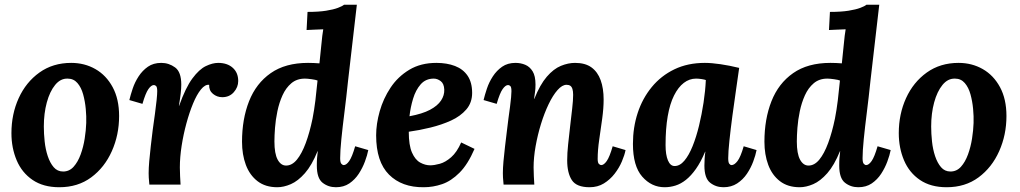

<svg xmlns="http://www.w3.org/2000/svg" viewBox="-20 -775 4280 806"><path d="M279 -511Q335 -511 380.5 -485Q426 -459 453 -409Q480 -359 480 -288Q480 -209 449.5 -140.5Q419 -72 363 -30.5Q307 11 229 11Q162 11 117 -19.5Q72 -50 50 -102Q28 -154 28 -216Q28 -296 58.5 -363Q89 -430 145.5 -470.5Q202 -511 279 -511ZM264 -445Q234 -446 211.5 -418.5Q189 -391 176.5 -345Q164 -299 164 -244Q164 -214 167.5 -181Q171 -148 180.5 -119.5Q190 -91 205.5 -73Q221 -55 245 -55Q271 -55 289 -75Q307 -95 318.5 -126.5Q330 -158 335.5 -193Q341 -228 342 -259Q343 -286 340 -318Q337 -350 329 -379Q321 -408 305 -426.5Q289 -445 264 -445Z M607 0Q605 -21 604.5 -29.5Q604 -38 604 -48Q604 -69 606.5 -98.5Q609 -128 613 -162Q617 -196 621 -229Q626 -265 630.5 -297.5Q635 -330 637.5 -355Q640 -380 640 -392Q640 -409 635.5 -413.5Q631 -418 626 -418Q615 -418 603 -401Q591 -384 578 -339L523 -355Q528 -376 537 -403Q546 -430 562 -454.5Q578 -479 601 -495Q624 -511 657 -511Q689 -511 715 -492Q741 -473 741 -420Q741 -404 738.5 -382Q736 -360 731 -331H732Q759 -407 787.5 -445.5Q816 -484 844 -497.5Q872 -511 896 -511Q934 -511 957 -490.5Q980 -470 980 -435Q980 -409 961.5 -388Q943 -367 913 -367Q891 -367 874 -381Q857 -395 858 -419Q841 -421 823.5 -399.5Q806 -378 790.5 -340.5Q775 -303 762.5 -257Q750 -211 742.5 -163Q735 -115 735 -72Q735 -59 736 -35.5Q737 -12 738 0Z M1144 11Q1094 11 1061 -14.5Q1028 -40 1012 -83Q996 -126 996 -180Q996 -275 1025.5 -350Q1055 -425 1116.5 -468Q1178 -511 1273 -511Q1280 -511 1297 -510.5Q1314 -510 1321 -509Q1326 -555 1328.5 -582Q1331 -609 1333 -625Q1335 -641 1337 -652Q1321 -651 1299.5 -650.5Q1278 -650 1267 -649L1271 -725Q1318 -725 1349 -730Q1380 -735 1398.5 -742Q1417 -749 1424 -755H1478Q1469 -675 1459.5 -595Q1450 -515 1441 -435Q1434 -367 1426 -304Q1418 -241 1413 -191Q1408 -141 1408 -111Q1408 -93 1413 -87.5Q1418 -82 1423 -82Q1434 -82 1446 -99Q1458 -116 1471 -161L1526 -145Q1522 -124 1512 -97Q1502 -70 1486 -45.5Q1470 -21 1446.5 -5Q1423 11 1390 11Q1358 11 1334 -8Q1310 -27 1310 -80Q1310 -100 1311 -111.5Q1312 -123 1314 -140H1313Q1289 -81 1260 -48Q1231 -15 1201 -2Q1171 11 1144 11ZM1181 -80Q1206 -80 1226.5 -105Q1247 -130 1263.5 -174.5Q1280 -219 1292 -277Q1299 -313 1304 -353.5Q1309 -394 1313 -437Q1306 -440 1288 -442.5Q1270 -445 1260 -445Q1226 -445 1203 -425.5Q1180 -406 1166 -375Q1152 -344 1144.5 -308Q1137 -272 1134.5 -238.5Q1132 -205 1132 -181Q1132 -130 1145.5 -105Q1159 -80 1181 -80Z M1812 -511Q1856 -511 1890 -498Q1924 -485 1943 -457Q1962 -429 1962 -385Q1962 -344 1937.5 -315.5Q1913 -287 1873.5 -269Q1834 -251 1787 -239.5Q1740 -228 1696 -222Q1696 -165 1709.5 -134.5Q1723 -104 1744 -92.5Q1765 -81 1786 -81Q1803 -81 1826.5 -87.5Q1850 -94 1874 -115Q1898 -136 1916 -177L1972 -150Q1944 -85 1909 -50Q1874 -15 1836 -2Q1798 11 1759 11Q1667 12 1613 -42Q1559 -96 1559 -207Q1559 -255 1574 -308Q1589 -361 1619.5 -407Q1650 -453 1698 -482Q1746 -511 1812 -511ZM1801 -445Q1767 -445 1746 -421Q1725 -397 1714 -360.5Q1703 -324 1699 -287Q1753 -297 1785 -314Q1817 -331 1831.5 -353Q1846 -375 1845 -399Q1844 -424 1830 -434.5Q1816 -445 1801 -445Z M2455 11Q2400 11 2380.5 -19Q2361 -49 2361 -102Q2361 -132 2365 -169.5Q2369 -207 2373.5 -246Q2378 -285 2382 -319.5Q2386 -354 2386 -377Q2386 -392 2383 -401.5Q2380 -411 2374 -415Q2368 -419 2358 -419Q2340 -419 2320.5 -397Q2301 -375 2283 -337.5Q2265 -300 2251 -254.5Q2237 -209 2228.5 -161.5Q2220 -114 2220 -72Q2220 -59 2221 -35.5Q2222 -12 2223 0H2094Q2092 -21 2091.5 -29.5Q2091 -38 2091 -48Q2091 -69 2093.5 -97.5Q2096 -126 2100 -159.5Q2104 -193 2108 -226Q2111 -253 2114.5 -278.5Q2118 -304 2121 -326.5Q2124 -349 2125.5 -366Q2127 -383 2127 -392Q2127 -409 2122.5 -413.5Q2118 -418 2113 -418Q2102 -418 2090 -401Q2078 -384 2065 -339L2010 -355Q2015 -376 2024 -403Q2033 -430 2049 -454.5Q2065 -479 2088 -495Q2111 -511 2144 -511Q2166 -511 2185 -503Q2204 -495 2216 -475.5Q2228 -456 2228 -420Q2228 -401 2226 -389Q2224 -377 2222 -360H2223Q2247 -420 2275.5 -453Q2304 -486 2334.5 -498.5Q2365 -511 2394 -511Q2437 -511 2463 -492Q2489 -473 2501.5 -438.5Q2514 -404 2514 -357Q2514 -321 2508 -277Q2502 -233 2495.5 -189Q2489 -145 2489 -108Q2489 -92 2494 -87Q2499 -82 2504 -82Q2515 -82 2527 -99Q2539 -116 2552 -161L2606 -145Q2602 -124 2590.5 -97Q2579 -70 2560 -45.5Q2541 -21 2515 -5Q2489 11 2455 11Z M2939 -511Q2967 -511 3004.5 -505.5Q3042 -500 3083 -490Q3078 -453 3070 -399Q3062 -345 3054.5 -288.5Q3047 -232 3042 -184.5Q3037 -137 3037 -111Q3037 -93 3041.5 -87.5Q3046 -82 3051 -82Q3063 -82 3076 -99Q3089 -116 3102 -161L3156 -145Q3152 -124 3142 -97Q3132 -70 3115.5 -45.5Q3099 -21 3074.5 -5Q3050 11 3017 11Q2985 11 2961 -8Q2937 -27 2937 -80Q2937 -93 2938 -109Q2939 -125 2941 -138H2940Q2922 -95 2901.5 -66Q2881 -37 2859.5 -20Q2838 -3 2815.5 4Q2793 11 2770 11Q2715 11 2676 -33.5Q2637 -78 2637 -171Q2637 -240 2657 -301Q2677 -362 2716 -409.5Q2755 -457 2811 -484Q2867 -511 2939 -511ZM2902 -445Q2874 -445 2850.5 -427Q2827 -409 2809.5 -374Q2792 -339 2783 -287Q2774 -235 2774 -166Q2774 -125 2784 -101.5Q2794 -78 2812 -78Q2834 -78 2853 -100.5Q2872 -123 2887.5 -161.5Q2903 -200 2914.5 -247.5Q2926 -295 2933.5 -344.5Q2941 -394 2943 -439Q2938 -441 2925.5 -443Q2913 -445 2902 -445Z M3337 11Q3287 11 3254 -14.5Q3221 -40 3205 -83Q3189 -126 3189 -180Q3189 -275 3218.5 -350Q3248 -425 3309.5 -468Q3371 -511 3466 -511Q3473 -511 3490 -510.5Q3507 -510 3514 -509Q3519 -555 3521.5 -582Q3524 -609 3526 -625Q3528 -641 3530 -652Q3514 -651 3492.5 -650.5Q3471 -650 3460 -649L3464 -725Q3511 -725 3542 -730Q3573 -735 3591.5 -742Q3610 -749 3617 -755H3671Q3662 -675 3652.5 -595Q3643 -515 3634 -435Q3627 -367 3619 -304Q3611 -241 3606 -191Q3601 -141 3601 -111Q3601 -93 3606 -87.5Q3611 -82 3616 -82Q3627 -82 3639 -99Q3651 -116 3664 -161L3719 -145Q3715 -124 3705 -97Q3695 -70 3679 -45.5Q3663 -21 3639.5 -5Q3616 11 3583 11Q3551 11 3527 -8Q3503 -27 3503 -80Q3503 -100 3504 -111.5Q3505 -123 3507 -140H3506Q3482 -81 3453 -48Q3424 -15 3394 -2Q3364 11 3337 11ZM3374 -80Q3399 -80 3419.5 -105Q3440 -130 3456.5 -174.5Q3473 -219 3485 -277Q3492 -313 3497 -353.5Q3502 -394 3506 -437Q3499 -440 3481 -442.5Q3463 -445 3453 -445Q3419 -445 3396 -425.5Q3373 -406 3359 -375Q3345 -344 3337.5 -308Q3330 -272 3327.5 -238.5Q3325 -205 3325 -181Q3325 -130 3338.5 -105Q3352 -80 3374 -80Z M4004 -511Q4060 -511 4105.5 -485Q4151 -459 4178 -409Q4205 -359 4205 -288Q4205 -209 4174.5 -140.5Q4144 -72 4088 -30.5Q4032 11 3954 11Q3887 11 3842 -19.5Q3797 -50 3775 -102Q3753 -154 3753 -216Q3753 -296 3783.5 -363Q3814 -430 3870.5 -470.5Q3927 -511 4004 -511ZM3989 -445Q3959 -446 3936.5 -418.5Q3914 -391 3901.5 -345Q3889 -299 3889 -244Q3889 -214 3892.5 -181Q3896 -148 3905.5 -119.5Q3915 -91 3930.5 -73Q3946 -55 3970 -55Q3996 -55 4014 -75Q4032 -95 4043.5 -126.5Q4055 -158 4060.5 -193Q4066 -228 4067 -259Q4068 -286 4065 -318Q4062 -350 4054 -379Q4046 -408 4030 -426.5Q4014 -445 3989 -445Z"/></svg>

Font: Lora
Style: Bold Italic
Weight: 700
Italic angle: -3°
Designer: Olga Karpushina, Alexei Vanyashin (Cyrillic)
Foundry: Cyreal
Version: Version 3.004